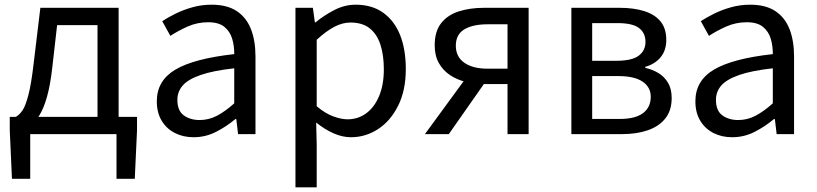

<svg xmlns="http://www.w3.org/2000/svg" viewBox="-20 -577 3516 826"><path d="M110 0V192.1H31.4L22 -16.5V-74.3H569.5V-16.5L559.8 192.1H481.2V0ZM399.5 -27.6V-469H225.7L204.8 -285.3Q196.2 -210 182.1 -160.5Q168.1 -111 150.1 -81.9Q132.2 -52.8 111.6 -39.1Q91 -25.4 69.5 -20.8L48 -74.3Q63.8 -83 77 -102.5Q90.1 -122 102.2 -168.5Q114.4 -214.9 124.6 -302.5L153.6 -543.4H490.3V-27.6Z M813.2 13.4Q767.9 13.4 732.1 -4.9Q696.2 -23.2 675.4 -57.9Q654.6 -92.5 654.6 -141.3Q654.6 -230.1 734.5 -277.5Q814.3 -325 987.7 -344.2Q988.1 -379.4 978.8 -410.5Q969.5 -441.7 945.2 -461.5Q920.9 -481.3 876 -481.3Q828.6 -481.3 787.1 -462.8Q745.7 -444.3 713 -422.7L677.9 -486Q703 -502.3 735.8 -518.5Q768.6 -534.7 807.9 -545.7Q847.1 -556.8 890.5 -556.8Q957.2 -556.8 998.8 -529.1Q1040.3 -501.4 1059.7 -451.5Q1079.1 -401.6 1079.1 -334V0H1004.2L996.5 -64.9H992.7Q954.6 -32.7 909.3 -9.7Q863.9 13.4 813.2 13.4ZM838.8 -60.6Q878 -60.6 913.3 -79Q948.5 -97.4 987.7 -132.4V-283.2Q896.7 -273.1 842.8 -254.3Q789 -235.5 766 -209.1Q743.1 -182.6 743.1 -147.4Q743.1 -100.4 770.9 -80.5Q798.6 -60.6 838.8 -60.6Z M1251.1 229V-543.4H1326L1334.7 -480.5H1337.1Q1374.2 -511.1 1418.5 -533.9Q1462.9 -556.8 1509.9 -556.8Q1580.4 -556.8 1628.5 -522.3Q1676.7 -487.8 1701.3 -426.1Q1725.8 -364.3 1725.8 -280Q1725.8 -187.5 1692.5 -121.5Q1659.3 -55.6 1605.7 -21.1Q1552.1 13.4 1489.9 13.4Q1453.3 13.4 1415.2 -3.3Q1377.1 -20 1340.2 -49.9L1342.5 45.2V229ZM1475.3 -63.7Q1520 -63.7 1555.3 -89.4Q1590.6 -115.2 1610.9 -163.6Q1631.3 -212 1631.3 -278.8Q1631.3 -339.2 1616.7 -384.5Q1602.1 -429.8 1570.8 -454.9Q1539.5 -480.1 1487.4 -480.1Q1453.3 -480.1 1417.6 -461.3Q1382 -442.4 1342.5 -405.9V-119.9Q1379.4 -88.7 1414 -76.2Q1448.6 -63.7 1475.3 -63.7Z M2163.4 0V-215.2H2062.7Q2022.6 -215.2 1984.5 -224.4Q1946.4 -233.7 1916.1 -253.9Q1885.8 -274 1868 -305.7Q1850.1 -337.4 1850.1 -382.3Q1850.1 -442.1 1877.9 -477.4Q1905.6 -512.7 1953.7 -528Q2001.8 -543.4 2062.3 -543.4H2254.2V0ZM2078.2 -281.5H2163.4V-472.5H2078.2Q2013.9 -472.5 1977.4 -450.6Q1941 -428.6 1941 -380.3Q1941 -332.9 1977.4 -307.2Q2013.9 -281.5 2078.2 -281.5ZM1808 0 1999.4 -261.6 2075.3 -234.9 1910.8 0Z M2438.1 0V-543.4H2646.1Q2705.9 -543.4 2751.1 -529.4Q2796.2 -515.4 2821.3 -485.3Q2846.4 -455.3 2846.4 -405.2Q2846.4 -360.4 2822.3 -331Q2798.2 -301.6 2755.9 -289.4V-285Q2787 -278.2 2812.6 -262.7Q2838.2 -247.1 2853.9 -220.9Q2869.6 -194.7 2869.6 -155.5Q2869.6 -101.3 2842.1 -67.2Q2814.6 -33 2766.7 -16.5Q2718.8 0 2655.7 0ZM2527.6 -315.5H2631Q2698.9 -315.5 2727.9 -337.5Q2756.9 -359.5 2756.9 -396.6Q2756.9 -435.6 2728.8 -456.6Q2700.8 -477.6 2637.1 -477.6H2527.6ZM2527.6 -65.2H2645.4Q2713.3 -65.2 2746.4 -90.4Q2779.6 -115.6 2779.6 -160.8Q2779.6 -202 2744.4 -225.9Q2709.2 -249.7 2639.6 -249.7H2527.6Z M3130.2 13.4Q3084.9 13.4 3049.1 -4.9Q3013.2 -23.2 2992.4 -57.9Q2971.6 -92.5 2971.6 -141.3Q2971.6 -230.1 3051.5 -277.5Q3131.3 -325 3304.7 -344.2Q3305.1 -379.4 3295.8 -410.5Q3286.5 -441.7 3262.2 -461.5Q3237.9 -481.3 3193 -481.3Q3145.6 -481.3 3104.1 -462.8Q3062.7 -444.3 3030 -422.7L2994.9 -486Q3020 -502.3 3052.8 -518.5Q3085.6 -534.7 3124.9 -545.7Q3164.1 -556.8 3207.5 -556.8Q3274.2 -556.8 3315.8 -529.1Q3357.3 -501.4 3376.7 -451.5Q3396.1 -401.6 3396.1 -334V0H3321.2L3313.5 -64.9H3309.7Q3271.6 -32.7 3226.3 -9.7Q3180.9 13.4 3130.2 13.4ZM3155.8 -60.6Q3195 -60.6 3230.3 -79Q3265.5 -97.4 3304.7 -132.4V-283.2Q3213.7 -273.1 3159.8 -254.3Q3106 -235.5 3083 -209.1Q3060.1 -182.6 3060.1 -147.4Q3060.1 -100.4 3087.9 -80.5Q3115.6 -60.6 3155.8 -60.6Z"/></svg>

Font: Noto Sans HK Thin
Style: Regular
Weight: 100
Designer: Ryoko NISHIZUKA 西塚涼子 (kana, bopomofo & ideographs); Paul D. Hunt (Latin, Greek & Cyrillic); Sandoll Communications 산돌커뮤니
Foundry: Adobe
Version: Version 2.004-H2;hotconv 1.0.118;makeotfexe 2.5.65603